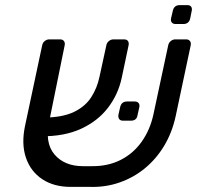

<svg xmlns="http://www.w3.org/2000/svg" viewBox="-20 -725 771 751"><path d="M337 -75Q401 -74 451 -99Q501 -124 534 -170.5Q567 -217 580 -277L638 -548Q640 -558 648 -564.5Q656 -571 666 -571H708Q718 -571 723 -564.5Q728 -558 726 -548L667 -270Q653 -206 622 -154.5Q591 -103 546.5 -66.5Q502 -30 447 -11Q392 8 331 6H256Q191 6 145.5 -24Q100 -54 81.5 -108Q63 -162 78 -233L145 -548Q147 -558 155 -564.5Q163 -571 173 -571H215Q225 -571 230 -564.5Q235 -558 233 -548L173 -253Q154 -167 193 -121Q232 -75 305 -75ZM140 -192 153 -265Q226 -266 270 -287.5Q314 -309 337 -345Q360 -381 369 -424L396 -548Q398 -558 406 -564.5Q414 -571 424 -571H465Q476 -571 480.5 -564.5Q485 -558 483 -548L456 -420Q442 -355 402 -303Q362 -251 296.5 -221Q231 -191 140 -192ZM461 -253Q451 -253 446.5 -259Q442 -265 443 -275L450 -306Q455 -328 477 -328H507Q517 -328 522 -322Q527 -316 525 -306L518 -275Q515 -253 492 -253ZM667 -631Q657 -631 652 -637Q647 -643 649 -653L656 -683Q661 -705 683 -705H713Q723 -705 727.5 -699Q732 -693 730 -683L724 -653Q719 -631 697 -631Z"/></svg>

Font: Rubik
Style: Italic
Weight: 400
Italic angle: -12°
Designer: Hubert and Fischer
Foundry: Hubert and Fischer
Version: Version 2.300;gftools[0.9.30]